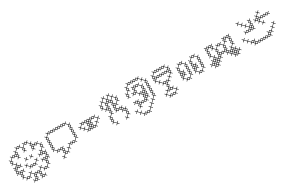

<svg xmlns="http://www.w3.org/2000/svg" viewBox="101 -1309 3618 2406"><g transform="rotate(-30 1910.5 -106.5)"><path d="M232.1 49.3 200.7 17.9 218.6 0 214.3 -4.3 196.4 13.6 178.6 -4.3 174.3 0 192.1 17.9 160.7 49.3 142.9 31.4 125 49.3 93.6 17.9 111.4 0 93.6 -17.9 125 -49.3 142.9 -31.4 147.1 -35.7 129.3 -53.6 147.1 -71.4 142.9 -75.7 125 -57.9 107.1 -75.7 89.3 -57.9 57.9 -89.3 89.3 -120.7 107.1 -102.9 125 -120.7 142.9 -102.9 147.1 -107.1 129.3 -125 147.1 -142.9 142.9 -147.1 125 -129.3 93.6 -160.7 111.4 -178.6 107.1 -182.9 89.3 -165 57.9 -196.4 75.7 -214.3 57.9 -232.1 89.3 -263.6 107.1 -245.7 125 -263.6 156.4 -232.1 138.6 -214.3 142.9 -210 160.7 -227.9 178.6 -210 182.9 -214.3 165 -232.1 182.9 -250 165 -267.9 182.9 -285.7 165 -303.6 196.4 -335 214.3 -317.1 232.1 -335 263.6 -303.6 245.7 -285.7 263.6 -267.9 245.7 -250 250 -245.7 267.9 -263.6 285.7 -245.7 290 -250 272.1 -267.9 290 -285.7 272.1 -303.6 303.6 -335 321.4 -317.1 339.3 -335 370.7 -303.6 352.9 -285.7 370.7 -267.9 352.9 -250 370.7 -232.1 352.9 -214.3 357.1 -210 375 -227.9 392.9 -210 397.1 -214.3 379.3 -232.1 410.7 -263.6 428.6 -245.7 446.4 -263.6 477.9 -232.1 460 -214.3 477.9 -196.4 446.4 -165 428.6 -182.9 424.3 -178.6 442.1 -160.7 410.7 -129.3 392.9 -147.1 388.6 -142.9 406.4 -125 388.6 -107.1 392.9 -102.9 410.7 -120.7 428.6 -102.9 446.4 -120.7 477.9 -89.3 446.4 -57.9 428.6 -75.7 410.7 -57.9 392.9 -75.7 388.6 -71.4 406.4 -53.6 388.6 -35.7 392.9 -31.4 410.7 -49.3 442.1 -17.9 424.3 0 442.1 17.9 410.7 49.3 392.9 31.4 375 49.3 343.6 17.9 361.4 0 357.1 -4.3 339.3 13.6 321.4 -4.3 317.1 0 335 17.9 303.6 49.3 285.7 31.4 267.9 49.3 250 31.4ZM165 53.6 196.4 22.1 227.9 53.6 210 71.4 227.9 89.3 196.4 120.7 178.6 102.9 174.3 107.1 192.1 125 174.3 142.9 178.6 147.1 196.4 129.3 214.3 147.1 232.1 129.3 250 147.1 254.3 142.9 236.4 125 254.3 107.1 236.4 89.3 267.9 57.9 299.3 89.3 281.4 107.1 299.3 125 281.4 142.9 285.7 147.1 303.6 129.3 321.4 147.1 339.3 129.3 357.1 147.1 361.4 142.9 343.6 125 361.4 107.1 357.1 102.9 339.3 120.7 307.9 89.3 325.7 71.4 307.9 53.6 339.3 22.1 370.7 53.6 352.9 71.4 357.1 75.7 375 57.9 392.9 75.7 410.7 57.9 428.6 75.7 432.9 71.4 415 53.6 446.4 22.1 464.3 40 468.6 35.7 450.7 17.9 468.6 0 450.7 -17.9 482.1 -49.3 500 -31.4 504.3 -35.7 486.4 -53.6 504.3 -71.4 486.4 -89.3 504.3 -107.1 486.4 -125 504.3 -142.9 500 -147.1 482.1 -129.3 450.7 -160.7 482.1 -192.1 500 -174.3 504.3 -178.6 486.4 -196.4 504.3 -214.3 486.4 -232.1 504.3 -250 500 -254.3 482.1 -236.4 450.7 -267.9 468.6 -285.7 464.3 -290 446.4 -272.1 428.6 -290 410.7 -272.1 379.3 -303.6 397.1 -321.4 392.9 -325.7 375 -307.9 343.6 -339.3 361.4 -357.1 357.1 -361.4 339.3 -343.6 321.4 -361.4 303.6 -343.6 285.7 -361.4 281.4 -357.1 299.3 -339.3 267.9 -307.9 236.4 -339.3 254.3 -357.1 250 -361.4 232.1 -343.6 214.3 -361.4 196.4 -343.6 178.6 -361.4 174.3 -357.1 192.1 -339.3 160.7 -307.9 142.9 -325.7 138.6 -321.4 156.4 -303.6 125 -272.1 107.1 -290 89.3 -272.1 71.4 -290 67.1 -285.7 85 -267.9 53.6 -236.4 35.7 -254.3 31.4 -250 49.3 -232.1 31.4 -214.3 49.3 -196.4 31.4 -178.6 35.7 -174.3 53.6 -192.1 85 -160.7 53.6 -129.3 35.7 -147.1 31.4 -142.9 49.3 -125 31.4 -107.1 49.3 -89.3 31.4 -71.4 49.3 -53.6 31.4 -35.7 35.7 -31.4 53.6 -49.3 85 -17.9 67.1 0 85 17.9 67.1 35.7 71.4 40 89.3 22.1 120.7 53.6 102.9 71.4 107.1 75.7 125 57.9 142.9 75.7 160.7 57.9 178.6 75.7 182.9 71.4ZM75.7 -35.7 89.3 -49.3 102.9 -35.7 89.3 -22.1ZM71.4 -138.6 85 -125 71.4 -111.4 57.9 -125ZM142.9 -281.4 156.4 -267.9 142.9 -254.3 129.3 -267.9ZM147.1 -250 160.7 -263.6 174.3 -250 160.7 -236.4ZM428.6 -138.6 442.1 -125 428.6 -111.4 415 -125ZM468.6 -107.1 482.1 -120.7 495.7 -107.1 482.1 -93.6ZM464.3 -67.1 477.9 -53.6 464.3 -40 450.7 -53.6ZM432.9 -35.7 446.4 -49.3 460 -35.7 446.4 -22.1ZM290 71.4 303.6 57.9 317.1 71.4 303.6 85ZM214.3 111.4 227.9 125 214.3 138.6 200.7 125ZM232.1 -57.9 200.7 -89.3 218.6 -107.1 214.3 -111.4 196.4 -93.6 178.6 -111.4 174.3 -107.1 192.1 -89.3 174.3 -71.4 178.6 -67.1 196.4 -85 227.9 -53.6 210 -35.7 214.3 -31.4 232.1 -49.3 250 -31.4 267.9 -49.3 285.7 -31.4 303.6 -49.3 321.4 -31.4 325.7 -35.7 307.9 -53.6 339.3 -85 357.1 -67.1 361.4 -71.4 343.6 -89.3 361.4 -107.1 357.1 -111.4 339.3 -93.6 321.4 -111.4 317.1 -107.1 335 -89.3 303.6 -57.9 285.7 -75.7 267.9 -57.9 250 -75.7ZM254.3 -142.9 236.4 -160.7 254.3 -178.6 250 -182.9 232.1 -165 214.3 -182.9 210 -178.6 227.9 -160.7 210 -142.9 214.3 -138.6 232.1 -156.4 250 -138.6ZM325.7 -142.9 307.9 -160.7 325.7 -178.6 321.4 -182.9 303.6 -165 285.7 -182.9 281.4 -178.6 299.3 -160.7 281.4 -142.9 285.7 -138.6 303.6 -156.4 321.4 -138.6ZM40 -71.4 53.6 -85 67.1 -71.4 53.6 -57.9ZM40 -107.1 53.6 -120.7 67.1 -107.1 53.6 -93.6ZM40 -214.3 53.6 -227.9 67.1 -214.3 53.6 -200.7ZM57.9 -53.6 71.4 -67.1 85 -53.6 71.4 -40ZM75.7 0 89.3 -13.6 102.9 0 89.3 13.6ZM75.7 -142.9 89.3 -156.4 102.9 -142.9 89.3 -129.3ZM93.6 -53.6 107.1 -67.1 120.7 -53.6 107.1 -40ZM93.6 -125 107.1 -138.6 120.7 -125 107.1 -111.4ZM93.6 -267.9 107.1 -281.4 120.7 -267.9 107.1 -254.3ZM129.3 53.6 142.9 40 156.4 53.6 142.9 67.1ZM147.1 -285.7 160.7 -299.3 174.3 -285.7 160.7 -272.1ZM200.7 -339.3 214.3 -352.9 227.9 -339.3 214.3 -325.7ZM218.6 107.1 232.1 93.6 245.7 107.1 232.1 120.7ZM218.6 71.4 232.1 57.9 245.7 71.4 232.1 85ZM236.4 53.6 250 40 263.6 53.6 250 67.1ZM236.4 -53.6 250 -67.1 263.6 -53.6 250 -40ZM254.3 -285.7 267.9 -299.3 281.4 -285.7 267.9 -272.1ZM272.1 53.6 285.7 40 299.3 53.6 285.7 67.1ZM272.1 -53.6 285.7 -67.1 299.3 -53.6 285.7 -40ZM290 107.1 303.6 93.6 317.1 107.1 303.6 120.7ZM307.9 125 321.4 111.4 335 125 321.4 138.6ZM307.9 -339.3 321.4 -352.9 335 -339.3 321.4 -325.7ZM361.4 -250 375 -263.6 388.6 -250 375 -236.4ZM361.4 -285.7 375 -299.3 388.6 -285.7 375 -272.1ZM379.3 53.6 392.9 40 406.4 53.6 392.9 67.1ZM379.3 -267.9 392.9 -281.4 406.4 -267.9 392.9 -254.3ZM415 -53.6 428.6 -67.1 442.1 -53.6 428.6 -40ZM415 -267.9 428.6 -281.4 442.1 -267.9 428.6 -254.3ZM432.9 0 446.4 -13.6 460 0 446.4 13.6ZM432.9 -142.9 446.4 -156.4 460 -142.9 446.4 -129.3ZM450.7 -125 464.3 -138.6 477.9 -125 464.3 -111.4ZM468.6 -71.4 482.1 -85 495.7 -71.4 482.1 -57.9ZM468.6 -214.3 482.1 -227.9 495.7 -214.3 482.1 -200.7Z M682.9 71.4 665 53.6 696.4 22.1 714.3 40 732.1 22.1 750 40 754.3 35.7 736.4 17.9 767.9 -13.6 785.7 4.3 790 0 772.1 -17.9 803.6 -49.3 821.4 -31.4 839.3 -49.3 857.1 -31.4 875 -49.3 892.9 -31.4 897.1 -35.7 879.3 -53.6 910.7 -85 928.6 -67.1 932.9 -71.4 915 -89.3 932.9 -107.1 915 -125 932.9 -142.9 915 -160.7 932.9 -178.6 915 -196.4 932.9 -214.3 915 -232.1 932.9 -250 915 -267.9 932.9 -285.7 928.6 -290 910.7 -272.1 879.3 -303.6 897.1 -321.4 892.9 -325.7 875 -307.9 857.1 -325.7 839.3 -307.9 821.4 -325.7 803.6 -307.9 785.7 -325.7 767.9 -307.9 750 -325.7 732.1 -307.9 714.3 -325.7 696.4 -307.9 678.6 -325.7 660.7 -307.9 642.9 -325.7 625 -307.9 607.1 -325.7 602.9 -321.4 620.7 -303.6 589.3 -272.1 571.4 -290 567.1 -285.7 585 -267.9 567.1 -250 585 -232.1 567.1 -214.3 585 -196.4 567.1 -178.6 585 -160.7 567.1 -142.9 585 -125 567.1 -107.1 585 -89.3 567.1 -71.4 571.4 -67.1 589.3 -85 620.7 -53.6 602.9 -35.7 607.1 -31.4 625 -49.3 642.9 -31.4 660.7 -49.3 692.1 -17.9 674.3 0 692.1 17.9 660.7 49.3 642.9 31.4 638.6 35.7 656.4 53.6 638.6 71.4 642.9 75.7 660.7 57.9 678.6 75.7ZM732.1 13.6 700.7 -17.9 718.6 -35.7 700.7 -53.6 718.6 -71.4 714.3 -75.7 696.4 -57.9 678.6 -75.7 660.7 -57.9 642.9 -75.7 625 -57.9 593.6 -89.3 611.4 -107.1 593.6 -125 611.4 -142.9 593.6 -160.7 611.4 -178.6 593.6 -196.4 611.4 -214.3 593.6 -232.1 611.4 -250 593.6 -267.9 625 -299.3 642.9 -281.4 660.7 -299.3 678.6 -281.4 696.4 -299.3 714.3 -281.4 732.1 -299.3 750 -281.4 767.9 -299.3 785.7 -281.4 803.6 -299.3 821.4 -281.4 839.3 -299.3 857.1 -281.4 875 -299.3 906.4 -267.9 888.6 -250 906.4 -232.1 888.6 -214.3 906.4 -196.4 888.6 -178.6 906.4 -160.7 888.6 -142.9 906.4 -125 888.6 -107.1 906.4 -89.3 875 -57.9 857.1 -75.7 839.3 -57.9 821.4 -75.7 803.6 -57.9 785.7 -75.7 781.4 -71.4 799.3 -53.6 767.9 -22.1 750 -40 745.7 -35.7 763.6 -17.9ZM682.9 -35.7 696.4 -49.3 710 -35.7 696.4 -22.1ZM575.7 -107.1 589.3 -120.7 602.9 -107.1 589.3 -93.6ZM575.7 -142.9 589.3 -156.4 602.9 -142.9 589.3 -129.3ZM575.7 -178.6 589.3 -192.1 602.9 -178.6 589.3 -165ZM575.7 -214.3 589.3 -227.9 602.9 -214.3 589.3 -200.7ZM575.7 -250 589.3 -263.6 602.9 -250 589.3 -236.4ZM629.3 -53.6 642.9 -67.1 656.4 -53.6 642.9 -40ZM629.3 -303.6 642.9 -317.1 656.4 -303.6 642.9 -290ZM665 -53.6 678.6 -67.1 692.1 -53.6 678.6 -40ZM665 -303.6 678.6 -317.1 692.1 -303.6 678.6 -290ZM682.9 0 696.4 -13.6 710 0 696.4 13.6ZM700.7 17.9 714.3 4.3 727.9 17.9 714.3 31.4ZM700.7 -303.6 714.3 -317.1 727.9 -303.6 714.3 -290ZM736.4 -303.6 750 -317.1 763.6 -303.6 750 -290ZM772.1 -303.6 785.7 -317.1 799.3 -303.6 785.7 -290ZM807.9 -53.6 821.4 -67.1 835 -53.6 821.4 -40ZM807.9 -303.6 821.4 -317.1 835 -303.6 821.4 -290ZM843.6 -53.6 857.1 -67.1 870.7 -53.6 857.1 -40ZM843.6 -303.6 857.1 -317.1 870.7 -303.6 857.1 -290ZM897.1 -107.1 910.7 -120.7 924.3 -107.1 910.7 -93.6ZM897.1 -142.9 910.7 -156.4 924.3 -142.9 910.7 -129.3ZM897.1 -178.6 910.7 -192.1 924.3 -178.6 910.7 -165ZM897.1 -214.3 910.7 -227.9 924.3 -214.3 910.7 -200.7ZM897.1 -250 910.7 -263.6 924.3 -250 910.7 -236.4Z M1290 -142.9 1272.1 -160.7 1290 -178.6 1285.7 -182.9 1267.9 -165 1236.4 -196.4 1254.3 -214.3 1250 -218.6 1232.1 -200.7 1214.3 -218.6 1196.4 -200.7 1178.6 -218.6 1160.7 -200.7 1142.9 -218.6 1125 -200.7 1107.1 -218.6 1089.3 -200.7 1071.4 -218.6 1053.6 -200.7 1035.7 -218.6 1031.4 -214.3 1049.3 -196.4 1017.9 -165 1000 -182.9 995.7 -178.6 1013.6 -160.7 995.7 -142.9 1000 -138.6 1017.9 -156.4 1049.3 -125 1031.4 -107.1 1035.7 -102.9 1053.6 -120.7 1085 -89.3 1067.1 -71.4 1071.4 -67.1 1089.3 -85 1107.1 -67.1 1125 -85 1142.9 -67.1 1160.7 -85 1178.6 -67.1 1196.4 -85 1214.3 -67.1 1218.6 -71.4 1200.7 -89.3 1232.1 -120.7 1250 -102.9 1254.3 -107.1 1236.4 -125 1267.9 -156.4 1285.7 -138.6ZM1053.6 -129.3 1022.1 -160.7 1053.6 -192.1 1071.4 -174.3 1089.3 -192.1 1120.7 -160.7 1102.9 -142.9 1120.7 -125 1089.3 -93.6 1057.9 -125 1075.7 -142.9 1071.4 -147.1ZM1214.3 -174.3 1232.1 -192.1 1263.6 -160.7 1232.1 -129.3 1214.3 -147.1 1210 -142.9 1227.9 -125 1196.4 -93.6 1165 -125 1182.9 -142.9 1165 -160.7 1196.4 -192.1ZM1147.1 -142.9 1160.7 -156.4 1174.3 -142.9 1160.7 -129.3ZM1142.9 -138.6 1156.4 -125 1142.9 -111.4 1129.3 -125ZM1142.9 -102.9 1156.4 -89.3 1142.9 -75.7 1129.3 -89.3ZM1147.1 -178.6 1160.7 -192.1 1174.3 -178.6 1160.7 -165ZM1142.9 -174.3 1156.4 -160.7 1142.9 -147.1 1129.3 -160.7ZM1147.1 -107.1 1160.7 -120.7 1174.3 -107.1 1160.7 -93.6ZM1107.1 -102.9 1120.7 -89.3 1107.1 -75.7 1093.6 -89.3ZM1111.4 -178.6 1125 -192.1 1138.6 -178.6 1125 -165ZM1057.9 -196.4 1071.4 -210 1085 -196.4 1071.4 -182.9ZM1093.6 -196.4 1107.1 -210 1120.7 -196.4 1107.1 -182.9ZM1111.4 -107.1 1125 -120.7 1138.6 -107.1 1125 -93.6ZM1111.4 -142.9 1125 -156.4 1138.6 -142.9 1125 -129.3ZM1129.3 -196.4 1142.9 -210 1156.4 -196.4 1142.9 -182.9ZM1165 -89.3 1178.6 -102.9 1192.1 -89.3 1178.6 -75.7ZM1165 -196.4 1178.6 -210 1192.1 -196.4 1178.6 -182.9ZM1200.7 -196.4 1214.3 -210 1227.9 -196.4 1214.3 -182.9Z M1468.6 -107.1 1450.7 -125 1468.6 -142.9 1450.7 -160.7 1468.6 -178.6 1450.7 -196.4 1468.6 -214.3 1450.7 -232.1 1482.1 -263.6 1513.6 -232.1 1495.7 -214.3 1513.6 -196.4 1495.7 -178.6 1513.6 -160.7 1495.7 -142.9 1513.6 -125 1495.7 -107.1 1500 -102.9 1517.9 -120.7 1535.7 -102.9 1553.6 -120.7 1585 -89.3 1567.1 -71.4 1571.4 -67.1 1589.3 -85 1620.7 -53.6 1602.9 -35.7 1620.7 -17.9 1589.3 13.6 1571.4 -4.3 1567.1 0 1585 17.9 1567.1 35.7 1571.4 40 1589.3 22.1 1607.1 40 1611.4 35.7 1593.6 17.9 1625 -13.6 1642.9 4.3 1647.1 0 1629.3 -17.9 1647.1 -35.7 1629.3 -53.6 1647.1 -71.4 1629.3 -89.3 1647.1 -107.1 1642.9 -111.4 1625 -93.6 1593.6 -125 1611.4 -142.9 1607.1 -147.1 1589.3 -129.3 1571.4 -147.1 1553.6 -129.3 1522.1 -160.7 1553.6 -192.1 1571.4 -174.3 1575.7 -178.6 1557.9 -196.4 1589.3 -227.9 1607.1 -210 1611.4 -214.3 1593.6 -232.1 1611.4 -250 1593.6 -267.9 1611.4 -285.7 1607.1 -290 1589.3 -272.1 1557.9 -303.6 1575.7 -321.4 1571.4 -325.7 1553.6 -307.9 1522.1 -339.3 1540 -357.1 1535.7 -361.4 1517.9 -343.6 1500 -361.4 1495.7 -357.1 1513.6 -339.3 1482.1 -307.9 1450.7 -339.3 1468.6 -357.1 1464.3 -361.4 1446.4 -343.6 1428.6 -361.4 1424.3 -357.1 1442.1 -339.3 1410.7 -307.9 1392.9 -325.7 1388.6 -321.4 1406.4 -303.6 1375 -272.1 1357.1 -290 1352.9 -285.7 1370.7 -267.9 1352.9 -250 1370.7 -232.1 1352.9 -214.3 1357.1 -210 1375 -227.9 1406.4 -196.4 1388.6 -178.6 1392.9 -174.3 1410.7 -192.1 1442.1 -160.7 1424.3 -142.9 1442.1 -125 1410.7 -93.6 1392.9 -111.4 1388.6 -107.1 1406.4 -89.3 1388.6 -71.4 1406.4 -53.6 1388.6 -35.7 1406.4 -17.9 1388.6 0 1392.9 4.3 1410.7 -13.6 1442.1 17.9 1424.3 35.7 1428.6 40 1446.4 22.1 1464.3 40 1468.6 35.7 1450.7 17.9 1468.6 0 1464.3 -4.3 1446.4 13.6 1415 -17.9 1432.9 -35.7 1415 -53.6 1432.9 -71.4 1415 -89.3 1446.4 -120.7 1464.3 -102.9ZM1575.7 -107.1 1589.3 -120.7 1602.9 -107.1 1589.3 -93.6ZM1428.6 -210 1442.1 -196.4 1428.6 -182.9 1415 -196.4ZM1553.6 -200.7 1522.1 -232.1 1540 -250 1522.1 -267.9 1553.6 -299.3 1585 -267.9 1567.1 -250 1585 -232.1ZM1410.7 -200.7 1379.3 -232.1 1397.1 -250 1379.3 -267.9 1410.7 -299.3 1442.1 -267.9 1424.3 -250 1442.1 -232.1ZM1432.9 -178.6 1446.4 -192.1 1460 -178.6 1446.4 -165ZM1611.4 -71.4 1625 -85 1638.6 -71.4 1625 -57.9ZM1486.4 -303.6 1517.9 -335 1549.3 -303.6 1517.9 -272.1ZM1415 -303.6 1446.4 -335 1477.9 -303.6 1446.4 -272.1ZM1504.3 -250 1517.9 -263.6 1531.4 -250 1517.9 -236.4ZM1464.3 -281.4 1477.9 -267.9 1464.3 -254.3 1450.7 -267.9ZM1361.4 -250 1375 -263.6 1388.6 -250 1375 -236.4ZM1397.1 -35.7 1410.7 -49.3 1424.3 -35.7 1410.7 -22.1ZM1397.1 -71.4 1410.7 -85 1424.3 -71.4 1410.7 -57.9ZM1432.9 -142.9 1446.4 -156.4 1460 -142.9 1446.4 -129.3ZM1432.9 -214.3 1446.4 -227.9 1460 -214.3 1446.4 -200.7ZM1432.9 -250 1446.4 -263.6 1460 -250 1446.4 -236.4ZM1468.6 -285.7 1482.1 -299.3 1495.7 -285.7 1482.1 -272.1ZM1486.4 -267.9 1500 -281.4 1513.6 -267.9 1500 -254.3ZM1504.3 -142.9 1517.9 -156.4 1531.4 -142.9 1517.9 -129.3ZM1504.3 -178.6 1517.9 -192.1 1531.4 -178.6 1517.9 -165ZM1504.3 -214.3 1517.9 -227.9 1531.4 -214.3 1517.9 -200.7ZM1522.1 -125 1535.7 -138.6 1549.3 -125 1535.7 -111.4ZM1522.1 -196.4 1535.7 -210 1549.3 -196.4 1535.7 -182.9ZM1557.9 -125 1571.4 -138.6 1585 -125 1571.4 -111.4ZM1575.7 -250 1589.3 -263.6 1602.9 -250 1589.3 -236.4ZM1593.6 -89.3 1607.1 -102.9 1620.7 -89.3 1607.1 -75.7ZM1611.4 -35.7 1625 -49.3 1638.6 -35.7 1625 -22.1Z M1767.9 49.3 1736.4 17.9 1754.3 0 1750 -4.3 1732.1 13.6 1714.3 -4.3 1710 0 1727.9 17.9 1710 35.7 1714.3 40 1732.1 22.1 1763.6 53.6 1745.7 71.4 1750 75.7 1767.9 57.9 1799.3 89.3 1781.4 107.1 1785.7 111.4 1803.6 93.6 1821.4 111.4 1839.3 93.6 1857.1 111.4 1875 93.6 1892.9 111.4 1897.1 107.1 1879.3 89.3 1910.7 57.9 1928.6 75.7 1932.9 71.4 1915 53.6 1946.4 22.1 1964.3 40 1968.6 35.7 1950.7 17.9 1982.1 -13.6 2000 4.3 2004.3 0 1986.4 -17.9 2017.9 -49.3 2035.7 -31.4 2040 -35.7 2022.1 -53.6 2040 -71.4 2022.1 -89.3 2040 -107.1 2022.1 -125 2040 -142.9 2022.1 -160.7 2040 -178.6 2022.1 -196.4 2040 -214.3 2022.1 -232.1 2040 -250 2022.1 -267.9 2040 -285.7 2035.7 -290 2017.9 -272.1 1986.4 -303.6 2004.3 -321.4 2000 -325.7 1982.1 -307.9 1950.7 -339.3 1968.6 -357.1 1964.3 -361.4 1946.4 -343.6 1928.6 -361.4 1910.7 -343.6 1892.9 -361.4 1875 -343.6 1857.1 -361.4 1839.3 -343.6 1821.4 -361.4 1803.6 -343.6 1785.7 -361.4 1781.4 -357.1 1799.3 -339.3 1767.9 -307.9 1750 -325.7 1745.7 -321.4 1763.6 -303.6 1745.7 -285.7 1763.6 -267.9 1732.1 -236.4 1714.3 -254.3 1710 -250 1727.9 -232.1 1710 -214.3 1727.9 -196.4 1710 -178.6 1714.3 -174.3 1732.1 -192.1 1750 -174.3 1754.3 -178.6 1736.4 -196.4 1754.3 -214.3 1736.4 -232.1 1767.9 -263.6 1785.7 -245.7 1790 -250 1772.1 -267.9 1790 -285.7 1772.1 -303.6 1803.6 -335 1821.4 -317.1 1839.3 -335 1857.1 -317.1 1875 -335 1892.9 -317.1 1910.7 -335 1928.6 -317.1 1946.4 -335 1977.9 -303.6 1960 -285.7 1964.3 -281.4 1982.1 -299.3 2013.6 -267.9 1995.7 -250 2013.6 -232.1 1995.7 -214.3 2013.6 -196.4 1995.7 -178.6 2013.6 -160.7 1995.7 -142.9 2013.6 -125 1995.7 -107.1 2013.6 -89.3 1995.7 -71.4 2013.6 -53.6 1982.1 -22.1 1964.3 -40 1960 -35.7 1977.9 -17.9 1946.4 13.6 1928.6 -4.3 1924.3 0 1942.1 17.9 1910.7 49.3 1892.9 31.4 1888.6 35.7 1906.4 53.6 1875 85 1857.1 67.1 1839.3 85 1821.4 67.1 1803.6 85 1772.1 53.6 1790 35.7 1785.7 31.4ZM1790 -71.4 1803.6 -85 1817.1 -71.4 1803.6 -57.9ZM1750 -67.1 1767.9 -85 1799.3 -53.6 1781.4 -35.7 1799.3 -17.9 1781.4 0 1785.7 4.3 1803.6 -13.6 1821.4 4.3 1825.7 0 1807.9 -17.9 1839.3 -49.3 1857.1 -31.4 1875 -49.3 1892.9 -31.4 1910.7 -49.3 1928.6 -31.4 1932.9 -35.7 1915 -53.6 1946.4 -85 1964.3 -67.1 1968.6 -71.4 1950.7 -89.3 1968.6 -107.1 1950.7 -125 1968.6 -142.9 1950.7 -160.7 1968.6 -178.6 1950.7 -196.4 1968.6 -214.3 1950.7 -232.1 1968.6 -250 1964.3 -254.3 1946.4 -236.4 1915 -267.9 1932.9 -285.7 1928.6 -290 1910.7 -272.1 1892.9 -290 1875 -272.1 1857.1 -290 1839.3 -272.1 1821.4 -290 1817.1 -285.7 1835 -267.9 1817.1 -250 1835 -232.1 1803.6 -200.7 1785.7 -218.6 1781.4 -214.3 1799.3 -196.4 1781.4 -178.6 1785.7 -174.3 1803.6 -192.1 1821.4 -174.3 1839.3 -192.1 1870.7 -160.7 1852.9 -142.9 1857.1 -138.6 1875 -156.4 1906.4 -125 1888.6 -107.1 1906.4 -89.3 1875 -57.9 1857.1 -75.7 1839.3 -57.9 1807.9 -89.3 1825.7 -107.1 1821.4 -111.4 1803.6 -93.6 1785.7 -111.4 1767.9 -93.6 1750 -111.4 1745.7 -107.1 1763.6 -89.3 1745.7 -71.4ZM1892.9 -67.1 1906.4 -53.6 1892.9 -40 1879.3 -53.6ZM1932.9 -107.1 1946.4 -120.7 1960 -107.1 1946.4 -93.6ZM1932.9 -142.9 1946.4 -156.4 1960 -142.9 1946.4 -129.3ZM1897.1 -142.9 1910.7 -156.4 1924.3 -142.9 1910.7 -129.3ZM1875 -165 1843.6 -196.4 1861.4 -214.3 1843.6 -232.1 1875 -263.6 1892.9 -245.7 1910.7 -263.6 1942.1 -232.1 1924.3 -214.3 1942.1 -196.4 1910.7 -165 1892.9 -182.9ZM1821.4 -210 1835 -196.4 1821.4 -182.9 1807.9 -196.4ZM1928.6 -174.3 1942.1 -160.7 1928.6 -147.1 1915 -160.7ZM1928.6 -138.6 1942.1 -125 1928.6 -111.4 1915 -125ZM1928.6 -102.9 1942.1 -89.3 1928.6 -75.7 1915 -89.3ZM1718.6 -214.3 1732.1 -227.9 1745.7 -214.3 1732.1 -200.7ZM1754.3 -285.7 1767.9 -299.3 1781.4 -285.7 1767.9 -272.1ZM1772.1 -89.3 1785.7 -102.9 1799.3 -89.3 1785.7 -75.7ZM1790 -35.7 1803.6 -49.3 1817.1 -35.7 1803.6 -22.1ZM1807.9 89.3 1821.4 75.7 1835 89.3 1821.4 102.9ZM1807.9 -53.6 1821.4 -67.1 1835 -53.6 1821.4 -40ZM1807.9 -339.3 1821.4 -352.9 1835 -339.3 1821.4 -325.7ZM1825.7 -214.3 1839.3 -227.9 1852.9 -214.3 1839.3 -200.7ZM1825.7 -250 1839.3 -263.6 1852.9 -250 1839.3 -236.4ZM1843.6 89.3 1857.1 75.7 1870.7 89.3 1857.1 102.9ZM1843.6 -53.6 1857.1 -67.1 1870.7 -53.6 1857.1 -40ZM1843.6 -267.9 1857.1 -281.4 1870.7 -267.9 1857.1 -254.3ZM1843.6 -339.3 1857.1 -352.9 1870.7 -339.3 1857.1 -325.7ZM1879.3 -160.7 1892.9 -174.3 1906.4 -160.7 1892.9 -147.1ZM1879.3 -267.9 1892.9 -281.4 1906.4 -267.9 1892.9 -254.3ZM1879.3 -339.3 1892.9 -352.9 1906.4 -339.3 1892.9 -325.7ZM1897.1 -71.4 1910.7 -85 1924.3 -71.4 1910.7 -57.9ZM1897.1 -107.1 1910.7 -120.7 1924.3 -107.1 1910.7 -93.6ZM1915 -339.3 1928.6 -352.9 1942.1 -339.3 1928.6 -325.7ZM1932.9 -178.6 1946.4 -192.1 1960 -178.6 1946.4 -165ZM1932.9 -214.3 1946.4 -227.9 1960 -214.3 1946.4 -200.7ZM2004.3 -71.4 2017.9 -85 2031.4 -71.4 2017.9 -57.9ZM2004.3 -107.1 2017.9 -120.7 2031.4 -107.1 2017.9 -93.6ZM2004.3 -142.9 2017.9 -156.4 2031.4 -142.9 2017.9 -129.3ZM2004.3 -178.6 2017.9 -192.1 2031.4 -178.6 2017.9 -165ZM2004.3 -214.3 2017.9 -227.9 2031.4 -214.3 2017.9 -200.7ZM2004.3 -250 2017.9 -263.6 2031.4 -250 2017.9 -236.4Z M2214.3 75.7 2232.1 57.9 2250 75.7 2267.9 57.9 2285.7 75.7 2290 71.4 2272.1 53.6 2303.6 22.1 2321.4 40 2325.7 35.7 2307.9 17.9 2325.7 0 2321.4 -4.3 2303.6 13.6 2272.1 -17.9 2290 -35.7 2285.7 -40 2267.9 -22.1 2236.4 -53.6 2254.3 -71.4 2236.4 -89.3 2267.9 -120.7 2285.7 -102.9 2290 -107.1 2272.1 -125 2303.6 -156.4 2321.4 -138.6 2325.7 -142.9 2307.9 -160.7 2339.3 -192.1 2357.1 -174.3 2361.4 -178.6 2343.6 -196.4 2361.4 -214.3 2343.6 -232.1 2361.4 -250 2343.6 -267.9 2361.4 -285.7 2357.1 -290 2339.3 -272.1 2307.9 -303.6 2325.7 -321.4 2321.4 -325.7 2303.6 -307.9 2285.7 -325.7 2267.9 -307.9 2250 -325.7 2232.1 -307.9 2214.3 -325.7 2196.4 -307.9 2178.6 -325.7 2160.7 -307.9 2142.9 -325.7 2138.6 -321.4 2156.4 -303.6 2125 -272.1 2107.1 -290 2102.9 -285.7 2120.7 -267.9 2102.9 -250 2120.7 -232.1 2102.9 -214.3 2120.7 -196.4 2102.9 -178.6 2107.1 -174.3 2125 -192.1 2156.4 -160.7 2138.6 -142.9 2142.9 -138.6 2160.7 -156.4 2192.1 -125 2174.3 -107.1 2178.6 -102.9 2196.4 -120.7 2227.9 -89.3 2210 -71.4 2227.9 -53.6 2196.4 -22.1 2178.6 -40 2174.3 -35.7 2192.1 -17.9 2160.7 13.6 2142.9 -4.3 2138.6 0 2156.4 17.9 2138.6 35.7 2142.9 40 2160.7 22.1 2192.1 53.6 2174.3 71.4 2178.6 75.7 2196.4 57.9ZM2196.4 49.3 2165 17.9 2196.4 -13.6 2214.3 4.3 2232.1 -13.6 2250 4.3 2267.9 -13.6 2299.3 17.9 2267.9 49.3 2250 31.4 2232.1 49.3 2214.3 31.4ZM2214.3 -31.4 2227.9 -17.9 2214.3 -4.3 2200.7 -17.9ZM2218.6 -107.1 2232.1 -120.7 2245.7 -107.1 2232.1 -93.6ZM2196.4 -129.3 2165 -160.7 2182.9 -178.6 2178.6 -182.9 2160.7 -165 2129.3 -196.4 2160.7 -227.9 2178.6 -210 2196.4 -227.9 2214.3 -210 2232.1 -227.9 2250 -210 2267.9 -227.9 2285.7 -210 2303.6 -227.9 2335 -196.4 2303.6 -165 2285.7 -182.9 2281.4 -178.6 2299.3 -160.7 2267.9 -129.3 2250 -147.1 2232.1 -129.3 2214.3 -147.1ZM2160.7 -236.4 2129.3 -267.9 2160.7 -299.3 2178.6 -281.4 2196.4 -299.3 2214.3 -281.4 2232.1 -299.3 2250 -281.4 2267.9 -299.3 2285.7 -281.4 2303.6 -299.3 2335 -267.9 2303.6 -236.4 2285.7 -254.3 2267.9 -236.4 2250 -254.3 2232.1 -236.4 2214.3 -254.3 2196.4 -236.4 2178.6 -254.3ZM2321.4 -245.7 2335 -232.1 2321.4 -218.6 2307.9 -232.1ZM2325.7 -214.3 2339.3 -227.9 2352.9 -214.3 2339.3 -200.7ZM2111.4 -214.3 2125 -227.9 2138.6 -214.3 2125 -200.7ZM2111.4 -250 2125 -263.6 2138.6 -250 2125 -236.4ZM2129.3 -232.1 2142.9 -245.7 2156.4 -232.1 2142.9 -218.6ZM2165 -232.1 2178.6 -245.7 2192.1 -232.1 2178.6 -218.6ZM2165 -303.6 2178.6 -317.1 2192.1 -303.6 2178.6 -290ZM2200.7 53.6 2214.3 40 2227.9 53.6 2214.3 67.1ZM2200.7 -125 2214.3 -138.6 2227.9 -125 2214.3 -111.4ZM2200.7 -232.1 2214.3 -245.7 2227.9 -232.1 2214.3 -218.6ZM2200.7 -303.6 2214.3 -317.1 2227.9 -303.6 2214.3 -290ZM2218.6 -35.7 2232.1 -49.3 2245.7 -35.7 2232.1 -22.1ZM2218.6 -71.4 2232.1 -85 2245.7 -71.4 2232.1 -57.9ZM2236.4 53.6 2250 40 2263.6 53.6 2250 67.1ZM2236.4 -17.9 2250 -31.4 2263.6 -17.9 2250 -4.3ZM2236.4 -125 2250 -138.6 2263.6 -125 2250 -111.4ZM2236.4 -232.1 2250 -245.7 2263.6 -232.1 2250 -218.6ZM2236.4 -303.6 2250 -317.1 2263.6 -303.6 2250 -290ZM2272.1 -232.1 2285.7 -245.7 2299.3 -232.1 2285.7 -218.6ZM2272.1 -303.6 2285.7 -317.1 2299.3 -303.6 2285.7 -290ZM2325.7 -250 2339.3 -263.6 2352.9 -250 2339.3 -236.4Z M2500 4.3 2517.9 -13.6 2535.7 4.3 2540 0 2522.1 -17.9 2553.6 -49.3 2571.4 -31.4 2575.7 -35.7 2557.9 -53.6 2575.7 -71.4 2557.9 -89.3 2575.7 -107.1 2557.9 -125 2575.7 -142.9 2557.9 -160.7 2575.7 -178.6 2557.9 -196.4 2575.7 -214.3 2571.4 -218.6 2553.6 -200.7 2522.1 -232.1 2540 -250 2535.7 -254.3 2517.9 -236.4 2500 -254.3 2482.1 -236.4 2464.3 -254.3 2460 -250 2477.9 -232.1 2446.4 -200.7 2428.6 -218.6 2424.3 -214.3 2442.1 -196.4 2424.3 -178.6 2442.1 -160.7 2424.3 -142.9 2442.1 -125 2424.3 -107.1 2442.1 -89.3 2424.3 -71.4 2442.1 -53.6 2424.3 -35.7 2428.6 -31.4 2446.4 -49.3 2477.9 -17.9 2460 0 2464.3 4.3 2482.1 -13.6ZM2482.1 -22.1 2450.7 -53.6 2482.1 -85 2500 -67.1 2504.3 -71.4 2486.4 -89.3 2504.3 -107.1 2486.4 -125 2504.3 -142.9 2500 -147.1 2482.1 -129.3 2450.7 -160.7 2468.6 -178.6 2450.7 -196.4 2482.1 -227.9 2500 -210 2517.9 -227.9 2549.3 -196.4 2531.4 -178.6 2549.3 -160.7 2531.4 -142.9 2549.3 -125 2531.4 -107.1 2549.3 -89.3 2531.4 -71.4 2549.3 -53.6 2517.9 -22.1 2500 -40ZM2468.6 -107.1 2482.1 -120.7 2495.7 -107.1 2482.1 -93.6ZM2464.3 -102.9 2477.9 -89.3 2464.3 -75.7 2450.7 -89.3ZM2678.6 4.3 2696.4 -13.6 2714.3 4.3 2718.6 0 2700.7 -17.9 2732.1 -49.3 2750 -31.4 2754.3 -35.7 2736.4 -53.6 2754.3 -71.4 2736.4 -89.3 2754.3 -107.1 2736.4 -125 2754.3 -142.9 2736.4 -160.7 2754.3 -178.6 2736.4 -196.4 2754.3 -214.3 2750 -218.6 2732.1 -200.7 2700.7 -232.1 2718.6 -250 2714.3 -254.3 2696.4 -236.4 2678.6 -254.3 2660.7 -236.4 2642.9 -254.3 2638.6 -250 2656.4 -232.1 2625 -200.7 2607.1 -218.6 2602.9 -214.3 2620.7 -196.4 2602.9 -178.6 2620.7 -160.7 2602.9 -142.9 2620.7 -125 2602.9 -107.1 2620.7 -89.3 2602.9 -71.4 2620.7 -53.6 2602.9 -35.7 2607.1 -31.4 2625 -49.3 2656.4 -17.9 2638.6 0 2642.9 4.3 2660.7 -13.6ZM2660.7 -22.1 2629.3 -53.6 2660.7 -85 2678.6 -67.1 2682.9 -71.4 2665 -89.3 2682.9 -107.1 2665 -125 2682.9 -142.9 2678.6 -147.1 2660.7 -129.3 2629.3 -160.7 2647.1 -178.6 2629.3 -196.4 2660.7 -227.9 2678.6 -210 2696.4 -227.9 2727.9 -196.4 2710 -178.6 2727.9 -160.7 2710 -142.9 2727.9 -125 2710 -107.1 2727.9 -89.3 2710 -71.4 2727.9 -53.6 2696.4 -22.1 2678.6 -40ZM2647.1 -107.1 2660.7 -120.7 2674.3 -107.1 2660.7 -93.6ZM2642.9 -102.9 2656.4 -89.3 2642.9 -75.7 2629.3 -89.3ZM2432.9 -71.4 2446.4 -85 2460 -71.4 2446.4 -57.9ZM2432.9 -107.1 2446.4 -120.7 2460 -107.1 2446.4 -93.6ZM2432.9 -142.9 2446.4 -156.4 2460 -142.9 2446.4 -129.3ZM2432.9 -178.6 2446.4 -192.1 2460 -178.6 2446.4 -165ZM2450.7 -125 2464.3 -138.6 2477.9 -125 2464.3 -111.4ZM2486.4 -17.9 2500 -31.4 2513.6 -17.9 2500 -4.3ZM2486.4 -232.1 2500 -245.7 2513.6 -232.1 2500 -218.6ZM2540 -71.4 2553.6 -85 2567.1 -71.4 2553.6 -57.9ZM2540 -107.1 2553.6 -120.7 2567.1 -107.1 2553.6 -93.6ZM2540 -142.9 2553.6 -156.4 2567.1 -142.9 2553.6 -129.3ZM2540 -178.6 2553.6 -192.1 2567.1 -178.6 2553.6 -165ZM2611.4 -71.4 2625 -85 2638.6 -71.4 2625 -57.9ZM2611.4 -107.1 2625 -120.7 2638.6 -107.1 2625 -93.6ZM2611.4 -142.9 2625 -156.4 2638.6 -142.9 2625 -129.3ZM2611.4 -178.6 2625 -192.1 2638.6 -178.6 2625 -165ZM2629.3 -125 2642.9 -138.6 2656.4 -125 2642.9 -111.4ZM2665 -17.9 2678.6 -31.4 2692.1 -17.9 2678.6 -4.3ZM2665 -232.1 2678.6 -245.7 2692.1 -232.1 2678.6 -218.6ZM2718.6 -71.4 2732.1 -85 2745.7 -71.4 2732.1 -57.9ZM2718.6 -107.1 2732.1 -120.7 2745.7 -107.1 2732.1 -93.6ZM2718.6 -142.9 2732.1 -156.4 2745.7 -142.9 2732.1 -129.3ZM2718.6 -178.6 2732.1 -192.1 2745.7 -178.6 2732.1 -165Z M3035.7 -174.3 3053.6 -192.1 3085 -160.7 3067.1 -142.9 3085 -125 3053.6 -93.6 3035.7 -111.4 3017.9 -93.6 2986.4 -125 3004.3 -142.9 2986.4 -160.7 3017.9 -192.1ZM3089.3 -165 3057.9 -196.4 3075.7 -214.3 3071.4 -218.6 3053.6 -200.7 3035.7 -218.6 3017.9 -200.7 3000 -218.6 2995.7 -214.3 3013.6 -196.4 2982.1 -165 2950.7 -196.4 2968.6 -214.3 2950.7 -232.1 2968.6 -250 2964.3 -254.3 2946.4 -236.4 2928.6 -254.3 2910.7 -236.4 2892.9 -254.3 2875 -236.4 2857.1 -254.3 2852.9 -250 2870.7 -232.1 2852.9 -214.3 2870.7 -196.4 2852.9 -178.6 2870.7 -160.7 2852.9 -142.9 2870.7 -125 2852.9 -107.1 2857.1 -102.9 2875 -120.7 2906.4 -89.3 2875 -57.9 2857.1 -75.7 2852.9 -71.4 2870.7 -53.6 2839.3 -22.1 2821.4 -40 2817.1 -35.7 2835 -17.9 2817.1 0 2821.4 4.3 2839.3 -13.6 2870.7 17.9 2852.9 35.7 2857.1 40 2875 22.1 2892.9 40 2910.7 22.1 2928.6 40 2932.9 35.7 2915 17.9 2946.4 -13.6 2964.3 4.3 2968.6 0 2950.7 -17.9 2982.1 -49.3 3000 -31.4 3004.3 -35.7 2986.4 -53.6 3017.9 -85 3035.7 -67.1 3053.6 -85 3085 -53.6 3067.1 -35.7 3071.4 -31.4 3089.3 -49.3 3120.7 -17.9 3102.9 0 3107.1 4.3 3125 -13.6 3156.4 17.9 3138.6 35.7 3142.9 40 3160.7 22.1 3178.6 40 3196.4 22.1 3214.3 40 3218.6 35.7 3200.7 17.9 3232.1 -13.6 3250 4.3 3254.3 0 3236.4 -17.9 3254.3 -35.7 3250 -40 3232.1 -22.1 3200.7 -53.6 3218.6 -71.4 3214.3 -75.7 3196.4 -57.9 3165 -89.3 3196.4 -120.7 3214.3 -102.9 3218.6 -107.1 3200.7 -125 3218.6 -142.9 3200.7 -160.7 3218.6 -178.6 3200.7 -196.4 3218.6 -214.3 3200.7 -232.1 3218.6 -250 3214.3 -254.3 3196.4 -236.4 3178.6 -254.3 3160.7 -236.4 3142.9 -254.3 3125 -236.4 3107.1 -254.3 3102.9 -250 3120.7 -232.1 3102.9 -214.3 3120.7 -196.4ZM2960 -142.9 2977.9 -125 2960 -107.1 2977.9 -89.3 2946.4 -57.9 2915 -89.3 2932.9 -107.1 2928.6 -111.4 2910.7 -93.6 2879.3 -125 2897.1 -142.9 2879.3 -160.7 2897.1 -178.6 2879.3 -196.4 2910.7 -227.9 2942.1 -196.4 2924.3 -178.6 2928.6 -174.3 2946.4 -192.1 2977.9 -160.7ZM3111.4 -142.9 3093.6 -160.7 3125 -192.1 3142.9 -174.3 3147.1 -178.6 3129.3 -196.4 3160.7 -227.9 3192.1 -196.4 3174.3 -178.6 3192.1 -160.7 3174.3 -142.9 3192.1 -125 3160.7 -93.6 3142.9 -111.4 3138.6 -107.1 3156.4 -89.3 3125 -57.9 3093.6 -89.3 3111.4 -107.1 3093.6 -125ZM3182.9 -214.3 3196.4 -227.9 3210 -214.3 3196.4 -200.7ZM3142.9 -67.1 3156.4 -53.6 3142.9 -40 3129.3 -53.6ZM3178.6 -31.4 3192.1 -17.9 3178.6 -4.3 3165 -17.9ZM3147.1 0 3160.7 -13.6 3174.3 0 3160.7 13.6ZM3111.4 -35.7 3125 -49.3 3138.6 -35.7 3125 -22.1ZM2932.9 -214.3 2946.4 -227.9 2960 -214.3 2946.4 -200.7ZM2892.9 -67.1 2906.4 -53.6 2892.9 -40 2879.3 -53.6ZM2861.4 0 2875 -13.6 2888.6 0 2875 13.6ZM2897.1 -35.7 2910.7 -49.3 2924.3 -35.7 2910.7 -22.1ZM2857.1 -31.4 2870.7 -17.9 2857.1 -4.3 2843.6 -17.9ZM3075.7 -71.4 3089.3 -85 3102.9 -71.4 3089.3 -57.9ZM3071.4 -102.9 3085 -89.3 3071.4 -75.7 3057.9 -89.3ZM2932.9 -35.7 2946.4 -49.3 2960 -35.7 2946.4 -22.1ZM2892.9 -31.4 2906.4 -17.9 2892.9 -4.3 2879.3 -17.9ZM2897.1 0 2910.7 -13.6 2924.3 0 2910.7 13.6ZM2892.9 4.3 2906.4 17.9 2892.9 31.4 2879.3 17.9ZM2928.6 -31.4 2942.1 -17.9 2928.6 -4.3 2915 -17.9ZM2964.3 -67.1 2977.9 -53.6 2964.3 -40 2950.7 -53.6ZM3147.1 -35.7 3160.7 -49.3 3174.3 -35.7 3160.7 -22.1ZM3182.9 -35.7 3196.4 -49.3 3210 -35.7 3196.4 -22.1ZM3142.9 -31.4 3156.4 -17.9 3142.9 -4.3 3129.3 -17.9ZM3182.9 0 3196.4 -13.6 3210 0 3196.4 13.6ZM3178.6 4.3 3192.1 17.9 3178.6 31.4 3165 17.9ZM2861.4 -35.7 2875 -49.3 2888.6 -35.7 2875 -22.1ZM2861.4 -142.9 2875 -156.4 2888.6 -142.9 2875 -129.3ZM2861.4 -178.6 2875 -192.1 2888.6 -178.6 2875 -165ZM2861.4 -214.3 2875 -227.9 2888.6 -214.3 2875 -200.7ZM2879.3 -232.1 2892.9 -245.7 2906.4 -232.1 2892.9 -218.6ZM2897.1 -71.4 2910.7 -85 2924.3 -71.4 2910.7 -57.9ZM2915 -53.6 2928.6 -67.1 2942.1 -53.6 2928.6 -40ZM2915 -232.1 2928.6 -245.7 2942.1 -232.1 2928.6 -218.6ZM2968.6 -71.4 2982.1 -85 2995.7 -71.4 2982.1 -57.9ZM2968.6 -107.1 2982.1 -120.7 2995.7 -107.1 2982.1 -93.6ZM2968.6 -142.9 2982.1 -156.4 2995.7 -142.9 2982.1 -129.3ZM2986.4 -89.3 3000 -102.9 3013.6 -89.3 3000 -75.7ZM3022.1 -89.3 3035.7 -102.9 3049.3 -89.3 3035.7 -75.7ZM3022.1 -196.4 3035.7 -210 3049.3 -196.4 3035.7 -182.9ZM3075.7 -107.1 3089.3 -120.7 3102.9 -107.1 3089.3 -93.6ZM3075.7 -142.9 3089.3 -156.4 3102.9 -142.9 3089.3 -129.3ZM3093.6 -53.6 3107.1 -67.1 3120.7 -53.6 3107.1 -40ZM3111.4 -214.3 3125 -227.9 3138.6 -214.3 3125 -200.7ZM3129.3 -232.1 3142.9 -245.7 3156.4 -232.1 3142.9 -218.6ZM3147.1 -71.4 3160.7 -85 3174.3 -71.4 3160.7 -57.9ZM3165 -53.6 3178.6 -67.1 3192.1 -53.6 3178.6 -40ZM3165 -232.1 3178.6 -245.7 3192.1 -232.1 3178.6 -218.6ZM3182.9 -142.9 3196.4 -156.4 3210 -142.9 3196.4 -129.3ZM3182.9 -178.6 3196.4 -192.1 3210 -178.6 3196.4 -165ZM3200.7 -17.9 3214.3 -31.4 3227.9 -17.9 3214.3 -4.3Z M3410.7 -272.1 3379.3 -303.6 3397.1 -321.4 3392.9 -325.7 3375 -307.9 3357.1 -325.7 3352.9 -321.4 3370.7 -303.6 3352.9 -285.7 3357.1 -281.4 3375 -299.3 3406.4 -267.9 3388.6 -250 3392.9 -245.7 3410.7 -263.6 3442.1 -232.1 3424.3 -214.3 3428.6 -210 3446.4 -227.9 3477.9 -196.4 3446.4 -165 3428.6 -182.9 3410.7 -165 3392.9 -182.9 3388.6 -178.6 3406.4 -160.7 3388.6 -142.9 3392.9 -138.6 3410.7 -156.4 3428.6 -138.6 3446.4 -156.4 3464.3 -138.6 3482.1 -156.4 3500 -138.6 3517.9 -156.4 3535.7 -138.6 3540 -142.9 3522.1 -160.7 3540 -178.6 3522.1 -196.4 3540 -214.3 3522.1 -232.1 3540 -250 3522.1 -267.9 3540 -285.7 3535.7 -290 3517.9 -272.1 3500 -290 3495.7 -285.7 3513.6 -267.9 3495.7 -250 3513.6 -232.1 3482.1 -200.7 3450.7 -232.1 3468.6 -250 3464.3 -254.3 3446.4 -236.4 3415 -267.9 3432.9 -285.7 3428.6 -290ZM3504.3 -178.6 3517.9 -192.1 3531.4 -178.6 3517.9 -165ZM3464.3 -174.3 3477.9 -160.7 3464.3 -147.1 3450.7 -160.7ZM3500 -174.3 3513.6 -160.7 3500 -147.1 3486.4 -160.7ZM3500 -210 3513.6 -196.4 3500 -182.9 3486.4 -196.4ZM3611.4 -214.3 3625 -227.9 3638.6 -214.3 3625 -200.7ZM3571.4 -210 3589.3 -227.9 3620.7 -196.4 3602.9 -178.6 3607.1 -174.3 3625 -192.1 3656.4 -160.7 3638.6 -142.9 3642.9 -138.6 3660.7 -156.4 3678.6 -138.6 3682.9 -142.9 3665 -160.7 3682.9 -178.6 3678.6 -182.9 3660.7 -165 3629.3 -196.4 3660.7 -227.9 3678.6 -210 3696.4 -227.9 3714.3 -210 3732.1 -227.9 3750 -210 3767.9 -227.9 3785.7 -210 3790 -214.3 3772.1 -232.1 3790 -250 3785.7 -254.3 3767.9 -236.4 3750 -254.3 3732.1 -236.4 3714.3 -254.3 3696.4 -236.4 3678.6 -254.3 3660.7 -236.4 3629.3 -267.9 3660.7 -299.3 3678.6 -281.4 3682.9 -285.7 3665 -303.6 3682.9 -321.4 3678.6 -325.7 3660.7 -307.9 3642.9 -325.7 3638.6 -321.4 3656.4 -303.6 3625 -272.1 3607.1 -290 3602.9 -285.7 3620.7 -267.9 3589.3 -236.4 3571.4 -254.3 3567.1 -250 3585 -232.1 3567.1 -214.3ZM3607.1 -245.7 3620.7 -232.1 3607.1 -218.6 3593.6 -232.1ZM3375 -57.9 3343.6 -89.3 3361.4 -107.1 3357.1 -111.4 3339.3 -93.6 3321.4 -111.4 3317.1 -107.1 3335 -89.3 3317.1 -71.4 3321.4 -67.1 3339.3 -85 3370.7 -53.6 3352.9 -35.7 3357.1 -31.4 3375 -49.3 3406.4 -17.9 3388.6 0 3392.9 4.3 3410.7 -13.6 3442.1 17.9 3424.3 35.7 3428.6 40 3446.4 22.1 3464.3 40 3482.1 22.1 3500 40 3517.9 22.1 3535.7 40 3553.6 22.1 3571.4 40 3589.3 22.1 3607.1 40 3625 22.1 3642.9 40 3660.7 22.1 3678.6 40 3682.9 35.7 3665 17.9 3696.4 -13.6 3714.3 4.3 3718.6 0 3700.7 -17.9 3732.1 -49.3 3750 -31.4 3754.3 -35.7 3736.4 -53.6 3767.9 -85 3785.7 -67.1 3790 -71.4 3772.1 -89.3 3790 -107.1 3785.7 -111.4 3767.9 -93.6 3750 -111.4 3745.7 -107.1 3763.6 -89.3 3732.1 -57.9 3714.3 -75.7 3710 -71.4 3727.9 -53.6 3696.4 -22.1 3678.6 -40 3660.7 -22.1 3642.9 -40 3638.6 -35.7 3656.4 -17.9 3625 13.6 3607.1 -4.3 3589.3 13.6 3571.4 -4.3 3553.6 13.6 3535.7 -4.3 3517.9 13.6 3500 -4.3 3482.1 13.6 3450.7 -17.9 3468.6 -35.7 3464.3 -40 3446.4 -22.1 3428.6 -40 3410.7 -22.1 3379.3 -53.6 3397.1 -71.4 3392.9 -75.7ZM3432.9 0 3446.4 -13.6 3460 0 3446.4 13.6ZM3642.9 4.3 3656.4 17.9 3642.9 31.4 3629.3 17.9ZM3415 -17.9 3428.6 -31.4 3442.1 -17.9 3428.6 -4.3ZM3415 -160.7 3428.6 -174.3 3442.1 -160.7 3428.6 -147.1ZM3450.7 17.9 3464.3 4.3 3477.9 17.9 3464.3 31.4ZM3468.6 -178.6 3482.1 -192.1 3495.7 -178.6 3482.1 -165ZM3486.4 17.9 3500 4.3 3513.6 17.9 3500 31.4ZM3504.3 -214.3 3517.9 -227.9 3531.4 -214.3 3517.9 -200.7ZM3504.3 -250 3517.9 -263.6 3531.4 -250 3517.9 -236.4ZM3522.1 17.9 3535.7 4.3 3549.3 17.9 3535.7 31.4ZM3557.9 17.9 3571.4 4.3 3585 17.9 3571.4 31.4ZM3593.6 17.9 3607.1 4.3 3620.7 17.9 3607.1 31.4ZM3611.4 -250 3625 -263.6 3638.6 -250 3625 -236.4ZM3629.3 -232.1 3642.9 -245.7 3656.4 -232.1 3642.9 -218.6ZM3647.1 0 3660.7 -13.6 3674.3 0 3660.7 13.6ZM3665 -17.9 3678.6 -31.4 3692.1 -17.9 3678.6 -4.3ZM3665 -232.1 3678.6 -245.7 3692.1 -232.1 3678.6 -218.6ZM3700.7 -232.1 3714.3 -245.7 3727.9 -232.1 3714.3 -218.6ZM3736.4 -232.1 3750 -245.7 3763.6 -232.1 3750 -218.6Z"/></g></svg>

Font: Gossip Icons Low Cross Stitch
Style: Regular
Weight: 300
Designer: Deborah Khodanovich
Version: Version 1.001;Glyphs 3.3.1 (3343)